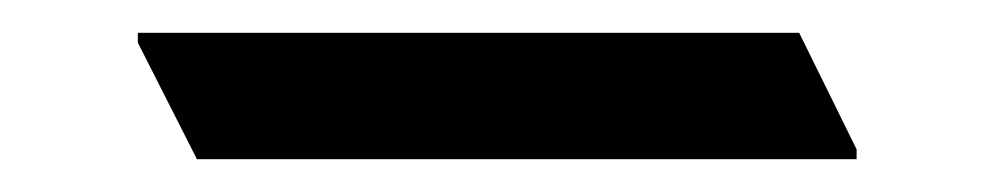

<svg xmlns="http://www.w3.org/2000/svg" viewBox="-20 -427 614 117"><path d="M502 -330H100L64 -401V-407H467L502 -336Z"/></svg>

Font: Halant Medium
Style: Regular
Weight: 500
Designer: Hitesh Malaviya (Devanagari), Satya Rajpurohit (Latin)
Foundry: Indian Type Foundry
Version: Version 1.101;PS 1.0;hotconv 1.0.78;makeotf.lib2.5.61930; tt